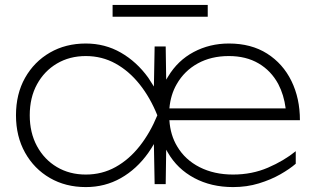

<svg xmlns="http://www.w3.org/2000/svg" viewBox="-20 -749 1282 781"><path d="M928 12Q839 12 770 -25Q701 -62 663 -128Q659 -134 656 -140L654 0H609L606 -163Q595 -144 583 -127Q536 -61 471.5 -24.5Q407 12 329 12Q247 12 183 -25Q119 -62 82 -128Q45 -194 45 -280Q45 -367 82 -432.5Q119 -498 183 -535Q247 -572 329 -572Q407 -572 471.5 -535Q536 -498 583 -433Q595 -415 606 -397L609 -560H654L656 -425Q660 -431 664 -438Q703 -503 768 -537.5Q833 -572 911 -572Q1002 -572 1066.5 -531Q1131 -490 1165.5 -419.5Q1200 -349 1200 -260H669Q673 -199 701 -153Q733 -99 792 -69Q851 -39 928 -39Q1005 -39 1070 -67Q1135 -95 1183 -134V-83Q1159 -62 1120.5 -40Q1082 -18 1033 -3Q984 12 928 12ZM1142 -308Q1135 -363 1112 -407Q1083 -461 1032 -491Q981 -521 911 -521Q839 -521 784.5 -491Q730 -461 699 -407Q674 -364 669 -308ZM101 -280Q101 -209 130.5 -154.5Q160 -100 211.5 -69.5Q263 -39 329 -39Q395 -39 450 -69.5Q505 -100 548 -154.5Q591 -209 620 -280Q591 -352 548 -406Q505 -460 450 -490.5Q395 -521 329 -521Q263 -521 211.5 -490.5Q160 -460 130.5 -406Q101 -352 101 -280ZM438 -681V-729H825V-681Z"/></svg>

Font: Bounded
Style: Regular
Weight: 200
Designer: Vlad Churkin
Version: Version 1.0